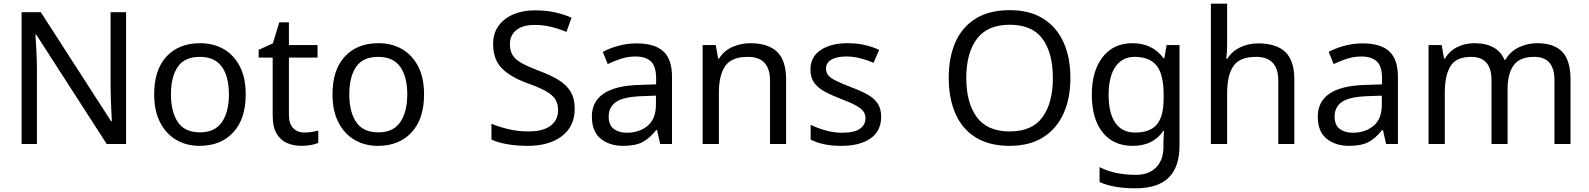

<svg xmlns="http://www.w3.org/2000/svg" viewBox="-20 -780 8608 1040"><path d="M663 0H558L176 -593H172Q174 -558 177 -506Q180 -454 180 -399V0H97V-714H201L582 -123H586Q585 -139 583.5 -171Q582 -203 580.5 -241Q579 -279 579 -311V-714H663Z M1311 -269Q1311 -136 1243.5 -63Q1176 10 1061 10Q990 10 934.5 -22.5Q879 -55 847 -117.5Q815 -180 815 -269Q815 -402 882 -474Q949 -546 1064 -546Q1137 -546 1192.5 -513.5Q1248 -481 1279.5 -419.5Q1311 -358 1311 -269ZM906 -269Q906 -174 943.5 -118.5Q981 -63 1063 -63Q1144 -63 1182 -118.5Q1220 -174 1220 -269Q1220 -364 1182 -418Q1144 -472 1062 -472Q980 -472 943 -418Q906 -364 906 -269Z M1629 -62Q1649 -62 1670 -65.5Q1691 -69 1704 -73V-6Q1690 1 1664 5.5Q1638 10 1614 10Q1572 10 1536.5 -4.5Q1501 -19 1479 -55Q1457 -91 1457 -156V-468H1381V-510L1458 -545L1493 -659H1545V-536H1700V-468H1545V-158Q1545 -109 1568.5 -85.5Q1592 -62 1629 -62Z M2277 -269Q2277 -136 2209.5 -63Q2142 10 2027 10Q1956 10 1900.5 -22.5Q1845 -55 1813 -117.5Q1781 -180 1781 -269Q1781 -402 1848 -474Q1915 -546 2030 -546Q2103 -546 2158.5 -513.5Q2214 -481 2245.5 -419.5Q2277 -358 2277 -269ZM1872 -269Q1872 -174 1909.5 -118.5Q1947 -63 2029 -63Q2110 -63 2148 -118.5Q2186 -174 2186 -269Q2186 -364 2148 -418Q2110 -472 2028 -472Q1946 -472 1909 -418Q1872 -364 1872 -269Z M3093 -191Q3093 -96 3024 -43Q2955 10 2838 10Q2778 10 2727 1Q2676 -8 2642 -24V-110Q2678 -94 2731.5 -81Q2785 -68 2842 -68Q2922 -68 2962.5 -99Q3003 -130 3003 -183Q3003 -218 2988 -242Q2973 -266 2936.5 -286.5Q2900 -307 2835 -330Q2744 -363 2697.5 -411Q2651 -459 2651 -542Q2651 -599 2680 -639.5Q2709 -680 2760.5 -702Q2812 -724 2879 -724Q2938 -724 2987 -713Q3036 -702 3076 -684L3048 -607Q3011 -623 2967.5 -634Q2924 -645 2877 -645Q2810 -645 2776 -616.5Q2742 -588 2742 -541Q2742 -505 2757 -481Q2772 -457 2806 -438Q2840 -419 2898 -397Q2961 -374 3004.5 -347.5Q3048 -321 3070.5 -284Q3093 -247 3093 -191Z M3428 -545Q3526 -545 3573 -502Q3620 -459 3620 -365V0H3556L3539 -76H3535Q3500 -32 3461.5 -11Q3423 10 3355 10Q3282 10 3234 -28.5Q3186 -67 3186 -149Q3186 -229 3249 -272.5Q3312 -316 3443 -320L3534 -323V-355Q3534 -422 3505 -448Q3476 -474 3423 -474Q3381 -474 3343 -461.5Q3305 -449 3272 -433L3245 -499Q3280 -518 3328 -531.5Q3376 -545 3428 -545ZM3454 -259Q3354 -255 3315.5 -227Q3277 -199 3277 -148Q3277 -103 3304.5 -82Q3332 -61 3375 -61Q3443 -61 3488 -98.5Q3533 -136 3533 -214V-262Z M4044 -546Q4140 -546 4189 -499.5Q4238 -453 4238 -349V0H4151V-343Q4151 -472 4031 -472Q3942 -472 3908 -422Q3874 -372 3874 -278V0H3786V-536H3857L3870 -463H3875Q3901 -505 3947 -525.5Q3993 -546 4044 -546Z M4753 -148Q4753 -70 4695 -30Q4637 10 4539 10Q4483 10 4442.5 1Q4402 -8 4371 -24V-104Q4403 -88 4448.5 -74.5Q4494 -61 4541 -61Q4608 -61 4638 -82.5Q4668 -104 4668 -140Q4668 -160 4657 -176Q4646 -192 4617.5 -208Q4589 -224 4536 -244Q4484 -264 4447 -284Q4410 -304 4390 -332Q4370 -360 4370 -404Q4370 -472 4425.5 -509Q4481 -546 4571 -546Q4620 -546 4662.5 -536.5Q4705 -527 4742 -510L4712 -440Q4678 -454 4641 -464Q4604 -474 4565 -474Q4511 -474 4482.5 -456.5Q4454 -439 4454 -409Q4454 -387 4467 -371.5Q4480 -356 4510.5 -341.5Q4541 -327 4592 -307Q4643 -288 4679 -268Q4715 -248 4734 -219.5Q4753 -191 4753 -148Z M5778 -358Q5778 -247 5740.5 -164.5Q5703 -82 5630 -36Q5557 10 5449 10Q5338 10 5264.5 -36Q5191 -82 5155 -165Q5119 -248 5119 -359Q5119 -469 5155 -551Q5191 -633 5264.5 -679Q5338 -725 5450 -725Q5557 -725 5630 -679.5Q5703 -634 5740.5 -551.5Q5778 -469 5778 -358ZM5214 -358Q5214 -223 5271 -145.5Q5328 -68 5449 -68Q5571 -68 5627 -145.5Q5683 -223 5683 -358Q5683 -493 5627 -569.5Q5571 -646 5450 -646Q5329 -646 5271.5 -569.5Q5214 -493 5214 -358Z M6114 -546Q6167 -546 6209.5 -526Q6252 -506 6282 -465H6287L6299 -536H6369V9Q6369 124 6310.5 182Q6252 240 6129 240Q6011 240 5936 206V125Q6015 167 6134 167Q6203 167 6242.5 126.5Q6282 86 6282 16V-5Q6282 -17 6283 -39.5Q6284 -62 6285 -71H6281Q6227 10 6115 10Q6011 10 5952.5 -63Q5894 -136 5894 -267Q5894 -395 5952.5 -470.5Q6011 -546 6114 -546ZM6126 -472Q6059 -472 6022 -418.5Q5985 -365 5985 -266Q5985 -167 6021.5 -114.5Q6058 -62 6128 -62Q6209 -62 6246 -105.5Q6283 -149 6283 -246V-267Q6283 -377 6245 -424.5Q6207 -472 6126 -472Z M6627 -537Q6627 -497 6622 -462H6628Q6654 -503 6698.5 -524Q6743 -545 6795 -545Q6893 -545 6942 -498.5Q6991 -452 6991 -349V0H6904V-343Q6904 -472 6784 -472Q6694 -472 6660.5 -421.5Q6627 -371 6627 -277V0H6539V-760H6627Z M7360 -545Q7458 -545 7505 -502Q7552 -459 7552 -365V0H7488L7471 -76H7467Q7432 -32 7393.5 -11Q7355 10 7287 10Q7214 10 7166 -28.5Q7118 -67 7118 -149Q7118 -229 7181 -272.5Q7244 -316 7375 -320L7466 -323V-355Q7466 -422 7437 -448Q7408 -474 7355 -474Q7313 -474 7275 -461.5Q7237 -449 7204 -433L7177 -499Q7212 -518 7260 -531.5Q7308 -545 7360 -545ZM7386 -259Q7286 -255 7247.5 -227Q7209 -199 7209 -148Q7209 -103 7236.5 -82Q7264 -61 7307 -61Q7375 -61 7420 -98.5Q7465 -136 7465 -214V-262Z M8306 -546Q8397 -546 8442 -499.5Q8487 -453 8487 -349V0H8400V-345Q8400 -472 8291 -472Q8213 -472 8179.5 -427Q8146 -382 8146 -296V0H8059V-345Q8059 -472 7949 -472Q7868 -472 7837 -422Q7806 -372 7806 -278V0H7718V-536H7789L7802 -463H7807Q7832 -505 7874.5 -525.5Q7917 -546 7965 -546Q8091 -546 8129 -456H8134Q8161 -502 8207.5 -524Q8254 -546 8306 -546Z"/></svg>

Font: Noto Sans Ogham
Style: Regular
Weight: 400
Designer: Monotype Design Team
Foundry: Monotype Imaging Inc.
Version: Version 2.001; ttfautohint (v1.8.4.7-5d5b)